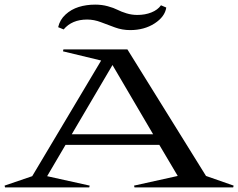

<svg xmlns="http://www.w3.org/2000/svg" viewBox="-102 -815 1036 835"><path d="M621.1 -782.2Q615.2 -742.2 570.3 -713.1Q525.4 -684.1 463.9 -684.1Q429.7 -684.1 398.2 -695.6Q366.7 -707 336.9 -718.5Q307.1 -730 276.9 -730Q210.9 -730 174.8 -687L150.9 -696.8Q158.2 -729 182.9 -751.7Q207.5 -774.4 240.5 -784.7Q273.4 -794.9 312 -794.9Q341.3 -794.9 366.9 -787.8Q392.6 -780.8 408.7 -772.5Q424.8 -764.2 447.8 -757.1Q470.7 -750 495.1 -750Q529.3 -750 556.6 -761Q584 -772 598.1 -792ZM-82 -7.8 38.1 -48.8 337.9 -551.8 171.9 -591.8 173.8 -600.1H452.1L793.9 -49.8L914.1 -7.8L912.1 0H482.9L481 -7.8L670.9 -49.8L590.8 -185.1H183.1L103 -48.8L288.1 -7.8L286.1 0H-80.1ZM210 -231H564L387.2 -532.2Z"/></svg>

Font: Halibut Exp
Style: Regular
Weight: 400
Width: 7
Designer: Matteo Maggi
Foundry: Collletttivo
Version: Version 3.080 | FøM Fix